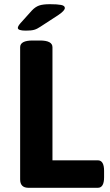

<svg xmlns="http://www.w3.org/2000/svg" viewBox="-20 -895 524 915"><path d="M116 0Q76 0 76 -40V-670Q76 -702 136 -702H170Q230 -702 230 -670V-131H446Q476 -131 476 -81V-50Q476 0 446 0ZM103 -749Q65 -749 65 -762Q65 -766 68 -771.5Q71 -777 78 -785L132 -845Q148 -862 166 -868.5Q184 -875 218 -875Q253 -875 271 -871.5Q289 -868 289 -857Q289 -851 282 -843Q275 -835 259 -824L173 -768Q157 -757 143 -753Q129 -749 103 -749Z"/></svg>

Font: Asap
Style: Regular
Weight: 400
Designer: Pablo Cosgaya
Foundry: Omnibus-Type
Version: Version 3.001